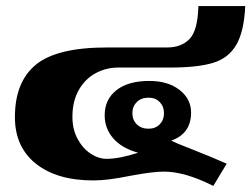

<svg xmlns="http://www.w3.org/2000/svg" viewBox="-20 -583 826 631"><path d="M519 -19Q481 -19 407 -5Q334 10 287 10Q167 10 98 -45Q29 -100 29 -198Q29 -314 98 -370.5Q167 -427 331 -427H529Q576 -427 603 -455Q630 -483 632 -563H786Q782 -479 756.5 -435.5Q731 -392 680.5 -376.5Q630 -361 539 -361H369Q328 -361 293.5 -342Q259 -323 238.5 -286.5Q218 -250 218 -199Q218 -158 235 -126.5Q252 -95 278 -78Q304 -61 330 -61Q372 -61 434 -81Q380 -96 352 -128.5Q324 -161 324 -204Q324 -256 362.5 -286.5Q401 -317 471 -317Q532 -317 570 -287.5Q608 -258 608 -213Q608 -144 543 -121Q557 -113 607 -94Q678 -66 725 -45L681 28Q588 -19 519 -19ZM519 -211Q519 -233 505 -247.5Q491 -262 468 -262Q444 -262 429.5 -247.5Q415 -233 415 -211Q415 -189 429.5 -174.5Q444 -160 468 -160Q491 -160 505 -174.5Q519 -189 519 -211Z"/></svg>

Font: Taviraj Black
Style: Regular
Weight: 900
Designer: Katatrad Team
Foundry: CadsonDemak
Version: Version 1.001